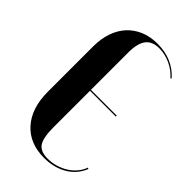

<svg xmlns="http://www.w3.org/2000/svg" viewBox="-222 -778 857 857"><g transform="rotate(45 206.5 -349.5)"><path d="M41 -497Q41 -545 54.5 -584.5Q68 -624 93.5 -651.5Q119 -679 155 -694Q191 -709 236 -709Q331 -709 390 -644L386 -640Q360 -669 325.5 -684.5Q291 -700 256 -700Q212 -700 191.5 -673Q171 -646 171 -589V-353H334V-347H171V-117Q171 -51 188.5 -25Q206 1 251 1Q278 1 303 -6.5Q328 -14 348.5 -27Q369 -40 384.5 -58.5Q400 -77 407 -98L413 -95Q393 -45 346.5 -17.5Q300 10 238 10Q146 10 93.5 -49Q41 -108 41 -211Z"/></g></svg>

Font: Moniqa Black Display
Style: Regular
Weight: 900
Designer: Rajesh Rajput
Foundry: Rajesh Rajput
Version: Version 1.000